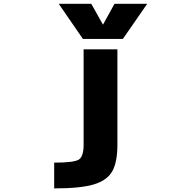

<svg xmlns="http://www.w3.org/2000/svg" viewBox="-20 -788 1040 1026"><path d="M269.5 218.8V81.1Q377.9 81.1 402.3 64Q426.8 46.9 426.8 -14.6V-524.4H607.4V-14.6Q607.4 78.1 580.1 127Q552.7 175.8 481.9 197.3Q411.1 218.8 269.5 218.8ZM530.3 -656.2 591.8 -767.6H766.6L636.7 -580.1H422.9L293.9 -767.6H467.8Z"/></svg>

Font: GenEi Gothic M Heavy
Style: Regular
Weight: 800
Designer: o_tamon (Modified); [Source Han Sans]
Ryoko NISHIZUKA  (kana & ideographs); Paul D. Hunt (Latin, Greek & Cyrillic); Wenl
Version: Version 1.1a;Original Version 1.004